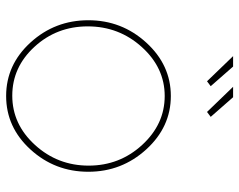

<svg xmlns="http://www.w3.org/2000/svg" viewBox="-97 -673 780 626"><g transform="rotate(90 293.0 -360.0)"><path d="M163 -730H197L261 -657L245 -645ZM263 -730H297L361 -657L345 -645ZM118.5 -69.5Q46 -149 46 -258Q46 -367 119 -447Q192 -527 293 -527Q394 -527 467 -447Q540 -367 540 -258Q540 -149 467.5 -69.5Q395 10 293 10Q191 10 118.5 -69.5ZM66 -256Q66 -155 132.5 -82.5Q199 -10 292 -10Q385 -10 452.5 -84Q520 -158 520 -259Q520 -360 452.5 -433.5Q385 -507 293 -507Q201 -507 133.5 -432.5Q66 -358 66 -256Z"/></g></svg>

Font: Raleway-v4020 Thin
Style: Regular
Weight: 250
Designer: Matt McInerney, Pablo Impallari, Rodrigo Fuenzalida
Foundry: Matt McInerney, Pablo Impallari, Rodrigo Fuenzalida
Version: Version 4.020;PS 004.020;hotconv 1.0.88;makeotf.lib2.5.64775